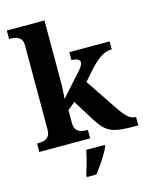

<svg xmlns="http://www.w3.org/2000/svg" viewBox="-141 -850 918 1161"><g transform="rotate(-15 318.5 -269.5)"><path d="M16.8 0V-53H28.9Q43.8 -53 60.2 -57.4Q76.7 -61.9 88.3 -75.9Q99.9 -90 99.9 -118.1V-645.9Q99.9 -673 87.8 -685.8Q75.7 -698.6 59.2 -702.8Q42.8 -707 28.9 -707H16.8V-760H252.5V-376.9Q252.5 -363.9 252 -347.3Q251.5 -330.6 250.5 -314.5Q249.5 -298.5 248.7 -286.3Q247.9 -274.1 247.3 -270L373.5 -411.1Q384.4 -423.5 390.1 -432.5Q395.8 -441.4 397.9 -448Q400 -454.6 400 -458.9Q400 -471.9 386.6 -478.9Q373.1 -485.9 348.1 -485.9V-536H600.5V-485.9Q583.5 -485.9 566.5 -481Q549.5 -476.2 532.5 -465.6Q515.5 -455.1 497.5 -439Q479.5 -423 459.5 -401L401.6 -334.8L534.6 -136.8Q561.8 -95.6 584.7 -74.3Q607.6 -53 632.9 -53H636.5V0H622.5Q567.9 0 530.7 -3.9Q493.6 -7.7 468.3 -18.7Q443 -29.6 423.2 -49.7Q403.4 -69.8 383 -102.8L299.2 -237.2L252.5 -199V-118.3Q252.5 -89.9 264.3 -75.9Q276 -62 292.5 -57.5Q309 -53 322.9 -53H335.1V0ZM254.9 208Q261.5 187.7 269.1 161.9Q276.7 136 283.5 109.3Q290.2 82.7 294.2 61H410.3V71Q401.3 92 385.3 118.7Q369.3 145.4 350.4 172.4Q331.5 199.4 315.2 221H254.9Z"/></g></svg>

Font: Noto Serif Lao
Style: Regular
Weight: 400
Designer: Monotype Design Team
Foundry: Monotype Imaging Inc.
Version: Version 2.003